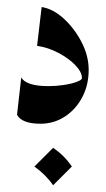

<svg xmlns="http://www.w3.org/2000/svg" viewBox="-20 -351 306 556"><path d="M100.6 -330.6Q133.3 -325.7 164.6 -297.1Q195.8 -268.6 216.3 -228.8Q236.8 -189 236.8 -148.9Q236.8 -104.5 218 -69.1Q199.2 -33.7 167.5 -13.2Q135.7 7.3 97.2 7.3Q43.5 7.3 29.3 -18.6L41.5 -126.5Q56.2 -101.6 120.6 -101.6Q143.1 -101.6 165.3 -105Q187.5 -108.4 202.4 -114Q217.3 -119.6 217.3 -125Q217.3 -142.1 198.5 -161.9Q179.7 -181.6 149.9 -197.5Q120.1 -213.4 87.4 -218.3ZM133.8 77.1Q167 99.6 188 131.3L133.8 185.5Q113.3 155.3 79.6 131.3Z"/></svg>

Font: Lateef SemiBold
Style: Regular
Weight: 600
Designer: SIL International
Foundry: SIL International
Version: Version 4.200